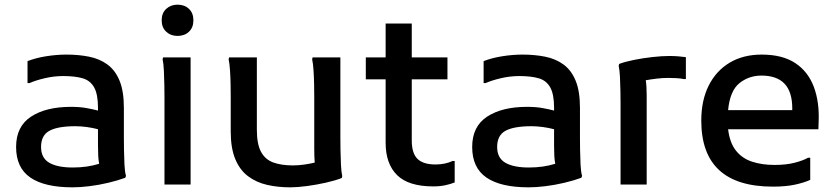

<svg xmlns="http://www.w3.org/2000/svg" viewBox="-20 -791 3580 823"><path d="M291 12Q171 12 110 -30Q49 -72 49 -161Q49 -249 113 -291Q177 -333 284 -333Q321 -333 349.5 -328Q378 -323 400 -317V-329Q400 -387 383.5 -416.5Q367 -446 334 -455.5Q301 -465 251 -465Q211 -465 171 -455.5Q131 -446 107 -435H98V-529Q134 -543 178.5 -550Q223 -557 265 -557Q317 -557 362 -548Q407 -539 440.5 -514.5Q474 -490 492.5 -445Q511 -400 511 -329V-200Q511 -180 511.5 -148Q512 -116 513.5 -85.5Q515 -55 520 -37L517 -29Q484 -17 444 -7.5Q404 2 364 7Q324 12 291 12ZM156 -161Q156 -114 191 -93.5Q226 -73 292 -73Q354 -73 405 -89Q402 -105 401 -123.5Q400 -142 400 -167V-237Q378 -243 352 -246.5Q326 -250 303 -250Q228 -250 192 -230.5Q156 -211 156 -161Z M741 -637Q712 -637 692.5 -655Q673 -673 673 -704Q673 -735 692.5 -753Q712 -771 741 -771Q771 -771 790 -753Q809 -735 809 -704Q809 -673 790 -655Q771 -637 741 -637ZM685 0V-374Q685 -394 684.5 -425.5Q684 -457 682.5 -488Q681 -519 677 -537L679 -545H797V0Z M1224 12Q1171 12 1125 1.5Q1079 -9 1043.5 -35.5Q1008 -62 988.5 -109Q969 -156 969 -227V-374Q969 -394 968.5 -425.5Q968 -457 966 -488Q964 -519 960 -537L962 -545H1081V-235Q1081 -173 1099 -140Q1117 -107 1151.5 -94.5Q1186 -82 1235 -82Q1259 -82 1283.5 -85.5Q1308 -89 1329 -94Q1328 -107 1327.5 -123Q1327 -139 1327 -156V-374Q1327 -394 1326.5 -425.5Q1326 -457 1324 -488Q1322 -519 1318 -537L1320 -545H1439V-199Q1439 -179 1439.5 -147.5Q1440 -116 1441.5 -85Q1443 -54 1447 -36L1445 -28Q1417 -17 1377 -8Q1337 1 1296 6.5Q1255 12 1224 12Z M1837 8Q1731 8 1682 -40.5Q1633 -89 1633 -179V-451H1548V-545H1633V-690H1745V-545H1898V-451H1745V-189Q1745 -134 1769.5 -110Q1794 -86 1847 -86Q1888 -86 1920 -101H1929V-9Q1912 -2 1889 3Q1866 8 1837 8Z M2246 12Q2126 12 2065 -30Q2004 -72 2004 -161Q2004 -249 2068 -291Q2132 -333 2239 -333Q2276 -333 2304.5 -328Q2333 -323 2355 -317V-329Q2355 -387 2338.5 -416.5Q2322 -446 2289 -455.5Q2256 -465 2206 -465Q2166 -465 2126 -455.5Q2086 -446 2062 -435H2053V-529Q2089 -543 2133.5 -550Q2178 -557 2220 -557Q2272 -557 2317 -548Q2362 -539 2395.5 -514.5Q2429 -490 2447.5 -445Q2466 -400 2466 -329V-200Q2466 -180 2466.5 -148Q2467 -116 2468.5 -85.5Q2470 -55 2475 -37L2472 -29Q2439 -17 2399 -7.5Q2359 2 2319 7Q2279 12 2246 12ZM2111 -161Q2111 -114 2146 -93.5Q2181 -73 2247 -73Q2309 -73 2360 -89Q2357 -105 2356 -123.5Q2355 -142 2355 -167V-237Q2333 -243 2307 -246.5Q2281 -250 2258 -250Q2183 -250 2147 -230.5Q2111 -211 2111 -161Z M2640 0V-346Q2640 -366 2639.5 -397.5Q2639 -429 2637.5 -460Q2636 -491 2632 -509L2634 -517Q2661 -527 2699 -534.5Q2737 -542 2777 -546.5Q2817 -551 2849 -551Q2871 -551 2888 -549.5Q2905 -548 2920 -546V-452H2912Q2898 -455 2879.5 -456Q2861 -457 2845 -457Q2820 -457 2795 -454Q2770 -451 2748 -447Q2752 -421 2752 -383V0Z M3293 9Q2986 9 2986 -274Q2986 -361 3018 -424.5Q3050 -488 3108 -522.5Q3166 -557 3245 -557Q3334 -557 3389 -520.5Q3444 -484 3468.5 -418.5Q3493 -353 3489 -267L3488 -237H3101Q3108 -179 3134.5 -145.5Q3161 -112 3203.5 -98Q3246 -84 3300 -84Q3350 -84 3386.5 -93.5Q3423 -103 3444 -115H3453V-20Q3427 -8 3387.5 0.5Q3348 9 3293 9ZM3244 -467Q3190 -467 3149.5 -434.5Q3109 -402 3101 -319H3376V-327Q3376 -467 3244 -467Z"/></svg>

Font: Kufam Medium
Style: Regular
Weight: 500
Designer: Wael Morcos, Artur Schmal
Foundry: Original Type
Version: Version 1.300; ttfautohint (v1.8.3)